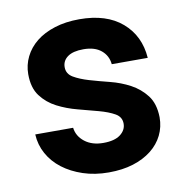

<svg xmlns="http://www.w3.org/2000/svg" viewBox="-69 -629 682 704"><g transform="rotate(-10 272.5 -277.0)"><path d="M499 -158Q499 -122 484 -91.5Q469 -61 440.5 -38.5Q412 -16 372 -3.5Q332 9 281 9Q229 9 185.5 -5.5Q142 -20 110 -44.5Q78 -69 59.5 -102.5Q41 -136 39 -175H180Q184 -143 211 -122Q238 -101 280 -101Q322 -101 343.5 -117.5Q365 -134 365 -158Q365 -183 342 -196Q319 -209 284 -218.5Q249 -228 208.5 -238.5Q168 -249 133 -267Q98 -285 75 -315.5Q52 -346 52 -397Q52 -431 67 -461.5Q82 -492 110 -514.5Q138 -537 179 -550Q220 -563 271 -563Q372 -563 430 -513Q488 -463 494 -380H360Q357 -412 333 -432Q309 -452 267 -452Q228 -452 208 -437.5Q188 -423 188 -399Q188 -374 211 -360.5Q234 -347 268 -337Q302 -327 342 -317Q382 -307 416.5 -288.5Q451 -270 474.5 -239.5Q498 -209 499 -158Z"/></g></svg>

Font: SVN-Poppins SemiBold
Style: Regular
Weight: 600
Designer: Ninad Kale (Devanagari), Jonny Pinhorn (Latin)
Foundry: Indian Type Foundry
Version: Version 3.002 2017